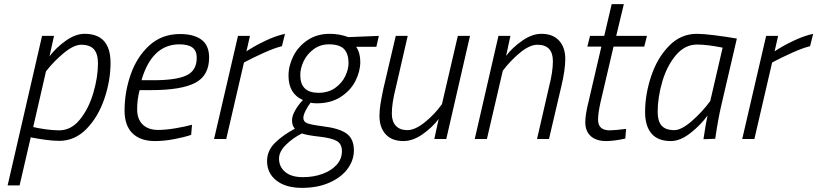

<svg xmlns="http://www.w3.org/2000/svg" viewBox="-20 -674 3963 931"><path d="M184 -500H242L220 -401Q252 -443 299 -476.5Q346 -510 390 -510Q516 -510 516 -369Q516 -283 486 -195Q456 -107 399.5 -49Q343 9 267 9Q236 9 197.5 3.5Q159 -2 129 -8L75 225H17ZM455 -367Q455 -413 435.5 -435Q416 -457 374 -457Q338 -457 289.5 -417Q241 -377 203 -328L141 -58Q166 -52 201.5 -47Q237 -42 267 -42Q325 -42 367.5 -94.5Q410 -147 432.5 -223.5Q455 -300 455 -367Z M584 -138Q584 -228 614 -313.5Q644 -399 704.5 -454Q765 -509 853 -509Q920 -509 957 -481.5Q994 -454 994 -395Q994 -307 926 -272Q858 -237 713 -237H657Q645 -192 645 -144Q645 -96 672 -70Q699 -44 746 -44Q784 -44 831 -52Q878 -60 911 -69L907 -20Q875 -9 825.5 0.5Q776 10 731 10Q661 10 622.5 -27.5Q584 -65 584 -138ZM725 -285Q835 -285 884.5 -308.5Q934 -332 934 -394Q934 -428 913 -443.5Q892 -459 850 -459Q717 -459 666 -285Z M1134 -500H1192L1175 -425Q1212 -450 1264 -475Q1316 -500 1362 -510L1347 -450Q1313 -442 1260.5 -418.5Q1208 -395 1163 -371L1077 0H1018Z M1275 107Q1275 56 1314 18Q1353 -20 1410 -50Q1396 -64 1396 -91Q1396 -113 1412.5 -141Q1429 -169 1449 -189Q1379 -219 1379 -307Q1379 -355 1402.5 -402Q1426 -449 1471.5 -479.5Q1517 -510 1579 -510Q1626 -510 1669 -494L1817 -500L1805 -447H1707Q1727 -418 1727 -374Q1727 -328 1703.5 -281.5Q1680 -235 1632 -204Q1584 -173 1516 -173Q1498 -173 1486 -176Q1472 -158 1461.5 -137Q1451 -116 1451 -102Q1451 -84 1469.5 -76.5Q1488 -69 1543 -62Q1626 -52 1661 -26Q1696 0 1696 55Q1696 103 1665.5 144.5Q1635 186 1577.5 211.5Q1520 237 1444 237Q1366 237 1320.5 201.5Q1275 166 1275 107ZM1670 -367Q1670 -414 1648 -436.5Q1626 -459 1575 -459Q1533 -459 1501 -435.5Q1469 -412 1452.5 -377.5Q1436 -343 1436 -310Q1436 -224 1524 -224Q1572 -224 1605 -247.5Q1638 -271 1654 -304.5Q1670 -338 1670 -367ZM1638 59Q1638 25 1614.5 10.5Q1591 -4 1532 -11Q1468 -18 1444 -27Q1400 -5 1366.5 28Q1333 61 1333 95Q1333 135 1363 160Q1393 185 1449 185Q1500 185 1543 169.5Q1586 154 1612 125.5Q1638 97 1638 59Z M1820 -112Q1820 -140 1825 -170.5Q1830 -201 1839 -244L1899 -500H1957L1899 -248Q1880 -174 1880 -123Q1880 -85 1899.5 -64Q1919 -43 1955 -43Q1993 -43 2041 -82Q2089 -121 2123 -169L2200 -500H2259L2144 0H2086L2107 -97Q2076 -56 2029 -23Q1982 10 1936 10Q1880 10 1850 -23Q1820 -56 1820 -112Z M2397 -500H2455L2434 -403Q2464 -443 2512 -476.5Q2560 -510 2605 -510Q2661 -510 2691 -477Q2721 -444 2721 -388Q2721 -336 2702 -256L2642 0H2584L2642 -252Q2661 -326 2661 -377Q2661 -457 2586 -457Q2548 -457 2501 -418Q2454 -379 2418 -331L2341 0H2282Z M2818 -82Q2818 -118 2835 -186L2896 -448H2828L2841 -500H2910L2946 -654H3005L2968 -500H3117L3104 -448H2955L2893 -183Q2880 -127 2880 -94Q2880 -42 2936 -42Q2960 -42 3016 -49L3012 -2Q2957 10 2919 10Q2871 10 2844.5 -14Q2818 -38 2818 -82Z M3108 -131Q3108 -216 3137.5 -304.5Q3167 -393 3224 -451.5Q3281 -510 3359 -510Q3390 -510 3445.5 -503Q3501 -496 3553 -487L3477 -161Q3462 -97 3448 -1L3391 1Q3404 -86 3411 -114Q3377 -67 3327.5 -28.5Q3278 10 3233 10Q3170 10 3139 -26.5Q3108 -63 3108 -131ZM3424 -184 3484 -443Q3409 -458 3360 -458Q3301 -458 3257.5 -406.5Q3214 -355 3191.5 -278.5Q3169 -202 3169 -131Q3169 -87 3188 -65Q3207 -43 3250 -43Q3284 -43 3334.5 -87Q3385 -131 3424 -184Z M3695 -500H3753L3736 -425Q3773 -450 3825 -475Q3877 -500 3923 -510L3908 -450Q3874 -442 3821.5 -418.5Q3769 -395 3724 -371L3638 0H3579Z"/></svg>

Font: Cairo Light
Style: Italic
Weight: 300
Italic angle: -13°
Designer: Mohamed Gaber, Accademia di Belle Arti di Urbino and others
Foundry: Kief Type Foundry, Accademia di Belle Arti di Urbino and others
Version: Version 3.011